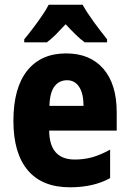

<svg xmlns="http://www.w3.org/2000/svg" viewBox="-20 -786 550 816"><path d="M261 -559Q363 -559 419.5 -493.5Q476 -428 476 -309V-231H189Q190 -108 298 -108Q338 -108 373 -118Q408 -128 448 -150V-29Q378 10 277 10Q159 10 98 -62.5Q37 -135 37 -272Q37 -412 95.5 -485.5Q154 -559 261 -559ZM265 -445Q232 -445 212 -419.5Q192 -394 190 -336H335Q335 -388 316.5 -416.5Q298 -445 265 -445ZM331 -766Q350 -732 378.5 -693Q407 -654 435 -619V-606H340Q321 -620 301 -639.5Q281 -659 259 -683Q236 -658 216.5 -638.5Q197 -619 179 -606H83V-619Q99 -638 119.5 -665Q140 -692 158.5 -719Q177 -746 187 -766Z"/></svg>

Font: Noto Sans Hebrew Condensed ExtraBold
Style: Regular
Weight: 800
Width: 3
Designer: Monotype Design Team
Foundry: Monotype Imaging Inc.
Version: Version 2.004; ttfautohint (v1.8.4.7-5d5b)